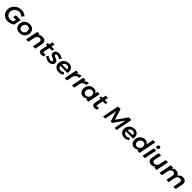

<svg xmlns="http://www.w3.org/2000/svg" viewBox="1160 -4210 7666 7666"><g transform="rotate(45 4993.0 -377.5)"><path d="M452 -393H726L664 -82Q603 -40 529.5 -15Q456 10 386 10Q290 10 213 -33.5Q136 -77 93 -152Q50 -227 50 -320Q50 -427 106 -516Q162 -605 257.5 -657Q353 -709 466 -709Q541 -709 609 -682Q677 -655 725 -608L639 -509Q603 -546 555.5 -567.5Q508 -589 455 -589Q383 -589 321.5 -554Q260 -519 223.5 -459.5Q187 -400 187 -329Q187 -268 215.5 -218Q244 -168 294 -139.5Q344 -111 407 -111Q442 -111 481 -122.5Q520 -134 557 -154L580 -271H428Z M1360 -294Q1360 -207 1319.5 -139Q1279 -71 1208.5 -33Q1138 5 1049 5Q972 5 913.5 -26Q855 -57 823.5 -112.5Q792 -168 792 -241Q792 -328 832 -395.5Q872 -463 943 -501Q1014 -539 1103 -539Q1180 -539 1238.5 -508.5Q1297 -478 1328.5 -422Q1360 -366 1360 -294ZM924 -248Q924 -183 961 -143.5Q998 -104 1059 -104Q1107 -104 1145 -127Q1183 -150 1205 -191Q1227 -232 1227 -284Q1227 -348 1190.5 -388Q1154 -428 1093 -428Q1045 -428 1006.5 -405Q968 -382 946 -341Q924 -300 924 -248Z M2011 -370Q2011 -344 2005 -315L1942 0H1811L1870 -296Q1873 -313 1873 -328Q1873 -373 1845 -399Q1817 -425 1767 -425Q1710 -425 1666.5 -386Q1623 -347 1610 -283L1552 0H1422L1527 -535H1659L1644 -459Q1707 -542 1818 -542Q1908 -542 1959.5 -495.5Q2011 -449 2011 -370Z M2273 -171Q2270 -155 2270 -144Q2270 -124 2279.5 -116.5Q2289 -109 2309 -109Q2340 -109 2393 -133L2411 -30Q2345 6 2274 6Q2213 6 2175.5 -26.5Q2138 -59 2138 -119Q2138 -140 2142 -160L2194 -418H2120L2138 -513H2213L2242 -660H2372L2342 -513H2495L2478 -418H2323Z M2464 -95 2520 -180Q2554 -143 2606 -119Q2658 -95 2704 -95Q2741 -95 2763 -110.5Q2785 -126 2785 -152Q2785 -175 2763 -190Q2741 -205 2695 -223Q2649 -242 2619.5 -258Q2590 -274 2569 -303Q2548 -332 2548 -375Q2548 -424 2573 -461Q2598 -498 2643 -519Q2688 -540 2747 -540Q2807 -540 2867.5 -518.5Q2928 -497 2969 -461L2907 -375Q2868 -404 2824 -421.5Q2780 -439 2746 -439Q2715 -439 2694.5 -424Q2674 -409 2674 -387Q2674 -365 2695 -351.5Q2716 -338 2763 -318Q2811 -298 2841 -281.5Q2871 -265 2893 -235.5Q2915 -206 2915 -162Q2915 -113 2889 -75Q2863 -37 2816 -15.5Q2769 6 2709 6Q2638 6 2570 -22Q2502 -50 2464 -95Z M3548 -307Q3548 -265 3538 -222H3132Q3137 -164 3175 -131Q3213 -98 3277 -98Q3353 -98 3417 -146L3478 -67Q3394 6 3273 6Q3192 6 3131 -24Q3070 -54 3036.5 -109.5Q3003 -165 3003 -238Q3003 -323 3042.5 -391.5Q3082 -460 3151.5 -499.5Q3221 -539 3307 -539Q3419 -539 3483.5 -476.5Q3548 -414 3548 -307ZM3310 -436Q3252 -436 3206.5 -401Q3161 -366 3142 -309H3429Q3431 -369 3400 -402.5Q3369 -436 3310 -436Z M4021 -540 4005 -414 3988 -415Q3915 -415 3861 -372.5Q3807 -330 3789 -263L3736 0H3606L3712 -535H3843L3824 -439Q3860 -488 3910 -513.5Q3960 -539 4021 -540Z M4428 -540 4412 -414 4395 -415Q4322 -415 4268 -372.5Q4214 -330 4196 -263L4143 0H4013L4119 -535H4250L4231 -439Q4267 -488 4317 -513.5Q4367 -539 4428 -540Z M4424 -233Q4424 -319 4462 -389Q4500 -459 4566 -499.5Q4632 -540 4713 -540Q4780 -540 4826.5 -511.5Q4873 -483 4894 -429L4916 -535H5046L4939 0H4810L4825 -73Q4789 -35 4742 -14.5Q4695 6 4642 6Q4578 6 4528.5 -24Q4479 -54 4451.5 -108.5Q4424 -163 4424 -233ZM4863 -286Q4863 -349 4827 -387.5Q4791 -426 4731 -426Q4683 -426 4643 -401Q4603 -376 4579.5 -333Q4556 -290 4556 -240Q4556 -177 4592.5 -139Q4629 -101 4689 -101Q4737 -101 4777 -126Q4817 -151 4840 -193.5Q4863 -236 4863 -286Z M5285 -171Q5282 -155 5282 -144Q5282 -124 5291.5 -116.5Q5301 -109 5321 -109Q5352 -109 5405 -133L5423 -30Q5357 6 5286 6Q5225 6 5187.5 -26.5Q5150 -59 5150 -119Q5150 -140 5154 -160L5206 -418H5132L5150 -513H5225L5254 -660H5384L5354 -513H5507L5490 -418H5335Z M6524 -700H6672L6536 0H6418L6519 -513L6209 -72H6127L5992 -513L5891 0H5772L5908 -700H6056L6200 -241Z M7253 -307Q7253 -265 7243 -222H6837Q6842 -164 6880 -131Q6918 -98 6982 -98Q7058 -98 7122 -146L7183 -67Q7099 6 6978 6Q6897 6 6836 -24Q6775 -54 6741.5 -109.5Q6708 -165 6708 -238Q6708 -323 6747.5 -391.5Q6787 -460 6856.5 -499.5Q6926 -539 7012 -539Q7124 -539 7188.5 -476.5Q7253 -414 7253 -307ZM7015 -436Q6957 -436 6911.5 -401Q6866 -366 6847 -309H7134Q7136 -369 7105 -402.5Q7074 -436 7015 -436Z M7315 -233Q7315 -319 7353 -389Q7391 -459 7457 -499.5Q7523 -540 7604 -540Q7671 -540 7717.5 -511.5Q7764 -483 7785 -429L7849 -742H7978L7830 0H7701L7716 -73Q7680 -35 7633 -14.5Q7586 6 7533 6Q7469 6 7419.5 -24Q7370 -54 7342.5 -108.5Q7315 -163 7315 -233ZM7754 -286Q7754 -349 7718 -387.5Q7682 -426 7622 -426Q7574 -426 7534 -401Q7494 -376 7470.5 -333Q7447 -290 7447 -240Q7447 -177 7483.5 -139Q7520 -101 7580 -101Q7628 -101 7668 -126Q7708 -151 7731 -193.5Q7754 -236 7754 -286Z M8233 -535 8126 0H7997L8103 -535ZM8273 -701Q8273 -663 8246 -636.5Q8219 -610 8183 -610Q8156 -610 8139 -628Q8122 -646 8122 -674Q8122 -712 8149 -738.5Q8176 -765 8212 -765Q8239 -765 8256 -747Q8273 -729 8273 -701Z M8310 -165Q8310 -192 8316 -220L8379 -535H8510L8451 -239Q8448 -223 8448 -207Q8448 -162 8476 -136Q8504 -110 8554 -110Q8611 -110 8654.5 -149Q8698 -188 8711 -252L8769 -535H8899L8794 0H8662L8677 -76Q8614 7 8503 7Q8413 7 8361.5 -39.5Q8310 -86 8310 -165Z M9936 -369Q9936 -344 9930 -315L9867 0H9736L9795 -296Q9798 -313 9798 -328Q9798 -373 9770 -399Q9742 -425 9692 -425Q9634 -425 9591 -386Q9548 -347 9534 -283L9477 0H9346L9405 -296Q9408 -313 9408 -328Q9408 -373 9380 -399Q9352 -425 9302 -425Q9245 -425 9201.5 -386Q9158 -347 9145 -283L9087 0H8957L9062 -535H9194L9179 -459Q9242 -542 9353 -542Q9426 -542 9474.5 -510.5Q9523 -479 9539 -423Q9614 -542 9742 -542Q9832 -542 9884 -495.5Q9936 -449 9936 -369Z"/></g></svg>

Font: Gontserrat Medium
Style: Italic
Weight: 500
Italic angle: -11.3°
Designer: Julieta Ulanovsky
Foundry: Julieta Ulanovsky
Version: Version 6.001